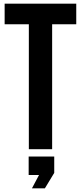

<svg xmlns="http://www.w3.org/2000/svg" viewBox="-20 -820 445 1055"><path d="M138.5 0V-686.5H5.5V-800H399V-686.5H266.5V0ZM155.5 215 194.5 141.5H137.5V40H278V130L226.5 215Z"/></svg>

Font: Big Shoulders
Style: Bold
Weight: 700
Designer: Patric King
Foundry: XO Type Co
Version: Version 2.002